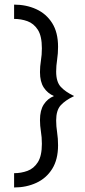

<svg xmlns="http://www.w3.org/2000/svg" viewBox="-20 -691 373 840"><path d="M41.7 129.2V66.7Q72.2 66.7 100 56.6Q127.8 46.5 145.5 18.8Q163.2 -9 163.2 -61.8Q163.2 -91 159 -116Q154.9 -141 154.9 -166Q154.9 -208.3 171.5 -234Q188.2 -259.7 216 -270.8Q188.2 -282.6 171.5 -308Q154.9 -333.3 154.9 -375.7Q154.9 -400.7 159 -425.7Q163.2 -450.7 163.2 -479.9Q163.2 -533.3 145.5 -560.8Q127.8 -588.2 100 -598.3Q72.2 -608.3 41.7 -608.3V-670.8Q95.1 -670.8 138.9 -650.7Q182.6 -630.6 208.3 -589.9Q234 -549.3 234 -486.1Q234 -456.9 229.9 -429.9Q225.7 -402.8 225.7 -377.8Q225.7 -333.3 245.5 -311.5Q265.3 -289.6 304.2 -270.8Q265.3 -252.1 245.5 -230.2Q225.7 -208.3 225.7 -163.9Q225.7 -138.9 229.9 -111.8Q234 -84.7 234 -55.6Q234 6.9 208.3 47.9Q182.6 88.9 138.9 109Q95.1 129.2 41.7 129.2Z"/></svg>

Font: co2trust
Style: Regular
Weight: 400
Designer: Kristian Moeller
Foundry: Dicotype
Version: Version 1.000